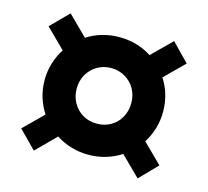

<svg xmlns="http://www.w3.org/2000/svg" viewBox="-88 -636 847 781"><g transform="rotate(15 335.5 -246.0)"><path d="M117 43 44 -31 125 -111Q106 -140 95.5 -174Q85 -208 85 -246Q85 -283 95.5 -317.5Q106 -352 125 -381L44 -461L117 -535L199 -454Q228 -473 262.5 -483Q297 -493 335 -493Q373 -493 407.5 -483Q442 -473 471 -454L553 -535L626 -460L545 -380Q564 -351 574 -317Q584 -283 584 -246Q584 -208 574 -174.5Q564 -141 545 -111L626 -31L554 43L472 -38Q443 -19 408 -8.5Q373 2 335 2Q297 2 262 -8.5Q227 -19 198 -38ZM335 -129Q368 -129 394 -144Q420 -159 435 -186Q450 -213 450 -246Q450 -279 435 -305.5Q420 -332 393.5 -347.5Q367 -363 335 -363Q303 -363 276.5 -347.5Q250 -332 235 -305.5Q220 -279 220 -246Q220 -213 235 -186.5Q250 -160 276 -144.5Q302 -129 335 -129Z"/></g></svg>

Font: Nunito Sans 10pt SemiExpanded Black
Style: Italic
Weight: 900
Width: 6
Italic angle: -9°
Designer: Vernon Adams
Foundry: Vernon Adams
Version: Version 3.101;gftools[0.9.27]